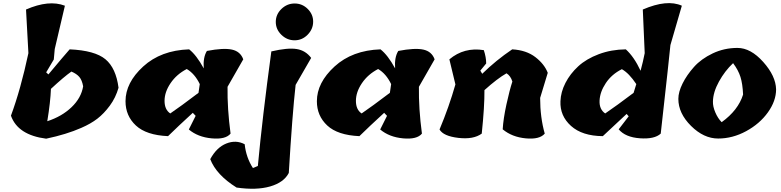

<svg xmlns="http://www.w3.org/2000/svg" viewBox="-20 -873 4924 1210"><path d="M271 -417 285 -404Q381 -519 419 -562Q578 -555 644.5 -499.5Q711 -444 727 -320Q709 -257 672 -207Q635 -157 593.5 -125Q552 -93 492 -67Q399 -26 271 1Q92 -22 49 -144Q111 -312 159 -538L144 -813Q288 -876 389 -837L325 -564L319 -498ZM278 -109Q370 -139 431 -197.5Q492 -256 504 -329Q497 -368 480 -388Q463 -408 430 -422Q384 -390 301 -313Q298 -231 278 -109Z M771 -235Q771 -352 882.5 -454Q994 -556 1172 -562Q1218 -526 1264 -442Q1259 -512 1284 -552Q1388 -572 1441.5 -560.5Q1495 -549 1513 -499L1414 -326Q1412 -189 1433 -31Q1402 7 1314.5 -1Q1227 -9 1170 -57L1213 -143L1195 -162Q1100 -75 1039 -15Q902 -21 836.5 -82Q771 -143 771 -235ZM1053 -158Q1115 -200 1231 -288L1239 -343Q1207 -409 1157 -438Q1093 -405 1055 -349Q1017 -293 1017 -237.5Q1017 -182 1053 -158Z M1522 36Q1531 120 1574 186L1605 173Q1633 -129 1690 -549Q1793 -573 1849.5 -564Q1906 -555 1941 -508L1843 -338Q1822 -151 1800 217Q1769 277 1682.5 302Q1596 327 1471 309Q1343 229 1305 130Q1345 56 1406 31.5Q1467 7 1522 36ZM1953.5 -735.5Q1953 -689 1918.5 -654Q1884 -619 1836.5 -619Q1789 -619 1753.5 -653.5Q1718 -688 1718 -735Q1718 -782 1753.5 -816.5Q1789 -851 1837 -851Q1885 -851 1919.5 -816.5Q1954 -782 1953.5 -735.5Z M1977 -235Q1977 -352 2088.5 -454Q2200 -556 2378 -562Q2424 -526 2470 -442Q2465 -512 2490 -552Q2594 -572 2647.5 -560.5Q2701 -549 2719 -499L2620 -326Q2618 -189 2639 -31Q2608 7 2520.5 -1Q2433 -9 2376 -57L2419 -143L2401 -162Q2306 -75 2245 -15Q2108 -21 2042.5 -82Q1977 -143 1977 -235ZM2259 -158Q2321 -200 2437 -288L2445 -343Q2413 -409 2363 -438Q2299 -405 2261 -349Q2223 -293 2223 -237.5Q2223 -182 2259 -158Z M3432 -414 3384 -256Q3384 -133 3413 -31Q3381 7 3294 -1Q3207 -9 3148 -58Q3152 -125 3171.5 -214.5Q3191 -304 3209 -359Q3198 -395 3172 -411Q3114 -378 3033 -305Q3034 -203 3016 -31Q2964 7 2869 -4Q2774 -15 2750 -57Q2810 -200 2850 -341L2812 -499Q2905 -577 3029 -557Q3044 -512 3044 -473L3007 -428L3019 -408Q3107 -494 3208 -562Q3297 -557 3354 -513Q3411 -469 3432 -414Z M4043 -538 4031 -813Q4184 -879 4277 -837L4205 -589Q4199 -523 4144 -31Q4105 5 4013 -1.5Q3921 -8 3879 -58L3942 -140L3929 -155Q3843 -76 3779 -15Q3649 -16 3578.5 -79.5Q3508 -143 3512 -235Q3514 -293 3543.5 -350.5Q3573 -408 3624 -455Q3675 -502 3753.5 -531.5Q3832 -561 3924 -562Q3976 -515 4017 -427Q4033 -486 4043 -538ZM3973 -288 3990 -343Q3944 -412 3899 -437Q3835 -405 3798 -349.5Q3761 -294 3758.5 -239Q3756 -184 3794 -158Q3866 -207 3973 -288Z M4255 -250Q4255 -293 4281.5 -346.5Q4308 -400 4353.5 -451Q4399 -502 4471.5 -536.5Q4544 -571 4627.5 -571Q4711 -571 4790 -482.5Q4869 -394 4871 -310Q4871 -237 4819.5 -165Q4768 -93 4682.5 -46.5Q4597 0 4506 0Q4415 0 4335 -79.5Q4255 -159 4255 -250ZM4600 -475Q4548 -426 4511 -359Q4474 -292 4473 -233Q4472 -202 4488 -164.5Q4504 -127 4528 -103Q4632 -178 4663 -277Q4660 -345 4646.5 -388Q4633 -431 4600 -475Z"/></svg>

Font: Tillana ExtraBold
Style: Regular
Weight: 800
Designer: Lipi Raval (Devanagari, Latin), Jonny Pinhorn (Latin)
Foundry: Indian Type Foundry
Version: Version 2.003;PS 1.0;hotconv 1.0.79;makeotf.lib2.5.61930; tt